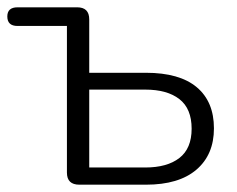

<svg xmlns="http://www.w3.org/2000/svg" viewBox="-23 -505 649 525"><path d="M194 0Q160 0 160 -33V-434H25Q-3 -434 -3 -460Q-3 -485 25 -485H188Q221 -485 221 -452V-306H376Q468 -306 515 -266.5Q562 -227 562 -154Q562 -82 514 -41Q466 0 376 0ZM221 -47H374Q434 -47 467.5 -73Q501 -99 501 -153Q501 -208 467.5 -234Q434 -260 374 -260H221Z"/></svg>

Font: Nunito Light
Style: Regular
Weight: 300
Designer: Vernon Adams
Foundry: Vernon Adams
Version: Version 3.601; ttfautohint (v1.8.2.53-6de2)